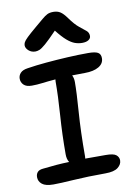

<svg xmlns="http://www.w3.org/2000/svg" viewBox="-105 -1042 764 1117"><g transform="rotate(-10 277.0 -483.5)"><path d="M118 11Q72 11 51.5 -5.5Q31 -22 31 -47Q31 -65 41 -76.5Q51 -88 74 -90Q116 -95 154 -98Q192 -101 230 -102Q218 -121 218 -149Q218 -267 226 -379Q234 -491 234 -576Q234 -584 235 -589Q186 -585 155.5 -581Q125 -577 94 -577Q62 -577 46.5 -592Q31 -607 31 -629Q31 -648 44.5 -662.5Q58 -677 88 -681Q138 -689 200 -694.5Q262 -700 326.5 -703.5Q391 -707 449 -707Q490 -707 506.5 -697.5Q523 -688 523 -664Q523 -632 492.5 -614Q462 -596 410 -596Q370 -596 335 -595Q344 -577 344 -555Q344 -493 335.5 -379Q327 -265 327 -117Q327 -110 326 -105Q354 -105 383.5 -105Q413 -105 446 -105Q493 -105 508.5 -92Q524 -79 524 -60Q524 -36 501 -18Q478 0 427 0Q321 0 239 5.5Q157 11 118 11ZM149 -769Q126 -769 109.5 -783.5Q93 -798 93 -815Q93 -823 97.5 -832.5Q102 -842 120 -859.5Q138 -877 176 -909Q206 -934 223.5 -949Q241 -964 255 -971Q269 -978 291 -978Q315 -978 332 -967Q349 -956 369 -928Q399 -886 423.5 -866.5Q448 -847 462.5 -835Q477 -823 477 -803Q477 -789 463.5 -780Q450 -771 426 -771Q404 -771 383 -778.5Q362 -786 337.5 -807Q313 -828 281 -869Q235 -821 210.5 -800Q186 -779 173 -774Q160 -769 149 -769Z"/></g></svg>

Font: Shantell Sans Normal
Style: Regular
Weight: 500
Designer: Stephen Nixon, Anya Danilova, Shantell Martin
Foundry: Arrow Type
Version: Version 1.009;[a7da0bfa3]